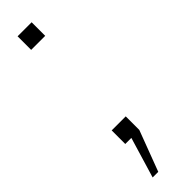

<svg xmlns="http://www.w3.org/2000/svg" viewBox="-215 -455 580 580"><g transform="rotate(-45 75.0 -165.0)"><path d="M95 -58V0L46 130H22L61 0H35V-58ZM95 -460V-402H35V-460Z"/></g></svg>

Font: Kreadon
Style: Regular
Weight: 400
Designer: kohakuno
Foundry: StudioGnu
Version: Version 1.000;Glyphs 3.1.2 (3151)